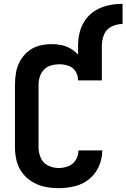

<svg xmlns="http://www.w3.org/2000/svg" viewBox="-20 -973 659 1001"><path d="M286 8Q328 8 369.5 -2Q411 -12 444.5 -39Q478 -66 495.5 -105.5Q513 -145 513 -187V-189H389V-188Q389 -162 375 -139Q361 -116 336 -106.5Q311 -97 286 -97Q257 -97 230.5 -110Q204 -123 192.5 -150Q181 -177 181 -205V-530Q181 -552 187.5 -573Q194 -594 209.5 -610Q225 -626 246 -632Q267 -638 289 -638Q313 -638 337 -630Q361 -622 374 -600.5Q387 -579 387 -554H511V-735Q511 -765 522.5 -793Q534 -821 561.5 -834.5Q589 -848 619 -848V-953Q583 -953 547 -945.5Q511 -938 479.5 -919.5Q448 -901 426.5 -871.5Q405 -842 396 -806.5Q387 -771 387 -735V-688Q370 -707 347.5 -720Q325 -733 299.5 -738Q274 -743 248 -743Q216 -743 184 -734.5Q152 -726 126.5 -705Q101 -684 85 -655.5Q69 -627 63.5 -595Q58 -563 58 -530V-205Q58 -170 66.5 -135Q75 -100 96.5 -71.5Q118 -43 149 -24.5Q180 -6 215 1Q250 8 286 8Z"/></svg>

Font: Iosevka Sparkle
Style: Bold
Weight: 700
Designer: Belleve Invis
Foundry: Belleve Invis
Version: Version 4.5.0; ttfautohint (v1.8.3)